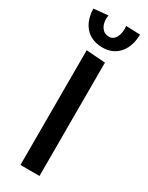

<svg xmlns="http://www.w3.org/2000/svg" viewBox="-178 -693 553 716"><g transform="rotate(30 99.0 -335.5)"><path d="M54 -506V-12H136V-500ZM197 -656 136 -658C136 -654 137 -650 137 -646C137 -622 128 -591 100 -591C71 -591 58 -618 58 -643C58 -649 59 -654 60 -659L-2 -653C-1 -594 30 -544 100 -544C162 -544 197 -593 197 -656Z"/></g></svg>

Font: Englebert
Style: Regular
Weight: 400
Designer: Astigmatic (AOETI)
Foundry: Astigmatic (AOETI)
Version: Version 1.000